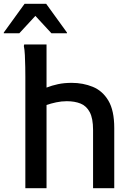

<svg xmlns="http://www.w3.org/2000/svg" viewBox="-43 -995 712 1015"><path d="M91 0V-589Q91 -609 90.5 -640.5Q90 -672 88.5 -703Q87 -734 83 -752L85 -760H203V-532Q231 -543 263.5 -550Q296 -557 336 -557Q396 -557 447.5 -536Q499 -515 530 -463Q561 -411 561 -318V0H449V-308Q449 -369 431.5 -402Q414 -435 383 -447.5Q352 -460 310 -460Q282 -460 254 -454Q226 -448 203 -440V0ZM-23 -819V-823L87 -975H201L311 -823V-819H229L144 -911L59 -819Z"/></svg>

Font: Kufam Medium
Style: Regular
Weight: 500
Designer: Wael Morcos, Artur Schmal
Foundry: Original Type
Version: Version 1.300; ttfautohint (v1.8.3)